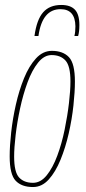

<svg xmlns="http://www.w3.org/2000/svg" viewBox="-20 -744 347 774"><path d="M113 10Q67 10 43 -15.5Q19 -41 19 -114Q19 -155 25 -210Q31 -265 44 -322.5Q57 -380 77 -429Q97 -478 125 -508.5Q153 -539 189 -539Q234 -539 258 -513.5Q282 -488 282 -415Q282 -374 276 -318.5Q270 -263 257 -206Q244 -149 224 -100Q204 -51 176.5 -20.5Q149 10 113 10ZM113 -7Q144 -7 168.5 -37.5Q193 -68 211 -116.5Q229 -165 240.5 -221Q252 -277 258 -328.5Q264 -380 264 -416Q264 -478 244 -500Q224 -522 188 -522Q158 -522 133.5 -491.5Q109 -461 91 -412Q73 -363 61 -307Q49 -251 43 -199.5Q37 -148 37 -113Q37 -50 57 -28.5Q77 -7 113 -7ZM227 -724Q264 -724 282 -705Q300 -686 300 -643Q300 -616 295 -599H280Q284 -615 284 -638Q283 -707 224 -707Q150 -707 135 -599H119Q128 -665 154 -694.5Q180 -724 227 -724Z"/></svg>

Font: Georama Condensed Thin
Style: Italic
Weight: 100
Width: 3
Italic angle: -9°
Designer: Jean-Baptiste Levee
Foundry: Production Type
Version: Version 1.000